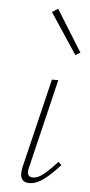

<svg xmlns="http://www.w3.org/2000/svg" viewBox="-51 -718 353 753"><g transform="rotate(5 125.0 -341.5)"><path d="M124 -672 147 -687 249 -523 230 -512ZM59 -31Q59 -43 62 -56L147 -408H172L88 -59Q85 -49 85 -40Q85 -19 106 -19Q125 -19 147 -36.5Q169 -54 201 -89L213 -77Q177 -37 148.5 -16.5Q120 4 94 4Q59 4 59 -31Z"/></g></svg>

Font: Ysabeau Infant Extralight
Style: Italic
Weight: 200
Italic angle: -12°
Designer: Christian Thalmann (Catharsis Fonts)
Version: Version 0.003